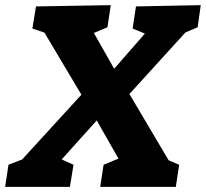

<svg xmlns="http://www.w3.org/2000/svg" viewBox="-42 -727 801 747"><path d="M628 -80 584 -116 655 -86 642 0H348L361 -86L434 -116L432 -87L318 -287H360L175 -81L173 -118L244 -86L230 0H-22L-9 -86L71 -117L18 -78L287 -372L284 -343L119 -620L149 -594L84 -616L98 -702L389 -707L376 -621L305 -591L314 -615L416 -435L386 -441L538 -615L542 -588L474 -616L487 -702L739 -707L727 -621L647 -587L697 -620L444 -342L448 -384Z"/></svg>

Font: Bitter Thin ExtraBold
Style: Italic
Weight: 800
Italic angle: -9°
Version: Version 2.002